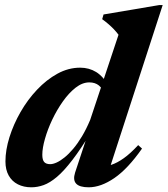

<svg xmlns="http://www.w3.org/2000/svg" viewBox="-20 -744 678 776"><path d="M403 -362.5Q395 -386 379.8 -398.5Q364.5 -411 341 -411Q313 -411 285.8 -389.8Q258.5 -368.5 234.2 -334.2Q210 -300 191.2 -260.5Q172.5 -221 161.8 -183.2Q151 -145.5 151 -118.5Q151 -97.5 158.8 -89Q166.5 -80.5 183 -80.5Q194 -80.5 209 -87.2Q224 -94 241 -107.8Q258 -121.5 276 -142.8Q294 -164 311.5 -193.2Q329 -222.5 344.5 -259.5L459 -603.5Q450.5 -615 440 -626Q429.5 -637 417.5 -647.2Q405.5 -657.5 393 -666.5L398.5 -685.5L623.5 -723.5H637.5L415 -38.5L386.5 -70.5Q407 -70.5 430.2 -78Q453.5 -85.5 480.2 -104.5Q507 -123.5 538.5 -157.5L554 -143.5Q496.5 -61.5 442 -24.2Q387.5 13 338.5 13Q301.5 13 287.8 -1.8Q274 -16.5 283.5 -46.5L338.5 -212.5H349.5Q306.5 -141.5 272.2 -97Q238 -52.5 209.8 -28.8Q181.5 -5 156.5 4Q131.5 13 106.5 13Q76 13 52.2 1Q28.5 -11 15.2 -34.5Q2 -58 2 -91.5Q2 -137.5 18.2 -189.5Q34.5 -241.5 63 -291.2Q91.5 -341 129.8 -381.5Q168 -422 212.2 -446.2Q256.5 -470.5 304 -470.5Q340 -470.5 368.8 -452.8Q397.5 -435 421 -394Z"/></svg>

Font: Newsreader 36pt
Style: Bold Italic
Weight: 700
Italic angle: -17°
Designer: Hugues Gentile
Foundry: Production Type
Version: Version 1.003